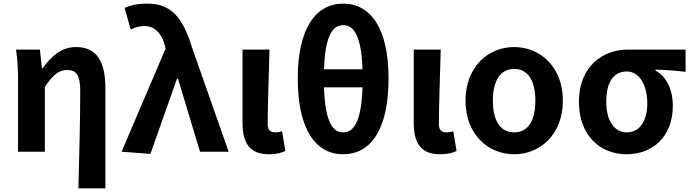

<svg xmlns="http://www.w3.org/2000/svg" viewBox="-20 -832 3793 1053"><path d="M410 201H558V-349C558 -490 513 -574 397 -574C319 -574 264 -527 213 -457H210L199 -560H68C77 -499 79 -437 79 -393V0H226V-355C269 -420 302 -448 348 -448C401 -448 420 -418 420 -331C420 -193 415 24 410 201Z M805 12 951 -401H956L1077 0H1234L1032 -575C983 -738 915 -812 791 -812C728 -812 698 -803 663 -789L697 -670C720 -681 740 -689 774 -689C825 -689 866 -652 884 -583L888 -565L647 0Z M1455 14C1499 14 1523 6 1545 -4L1527 -112C1515 -108 1502 -106 1493 -106C1463 -106 1448 -117 1448 -153C1448 -257 1455 -424 1458 -560H1310V-159C1310 -54 1344 14 1455 14Z M1862 14C2013 14 2111 -121 2111 -402C2111 -676 2013 -812 1862 -812C1712 -812 1613 -677 1613 -402C1613 -121 1712 14 1862 14ZM1862 -694C1918 -694 1962 -641 1968 -452H1757C1763 -641 1807 -694 1862 -694ZM1862 -106C1806 -106 1763 -160 1757 -353H1968C1962 -160 1918 -106 1862 -106Z M2394 14C2438 14 2462 6 2484 -4L2466 -112C2454 -108 2441 -106 2432 -106C2402 -106 2387 -117 2387 -153C2387 -257 2394 -424 2397 -560H2249V-159C2249 -54 2283 14 2394 14Z M2800 14C2942 14 3067 -94 3067 -280C3067 -466 2942 -574 2800 -574C2658 -574 2533 -466 2533 -280C2533 -94 2658 14 2800 14ZM2800 -106C2722 -106 2683 -173 2683 -280C2683 -386 2722 -454 2800 -454C2878 -454 2916 -386 2916 -280C2916 -173 2878 -106 2800 -106Z M3416 14C3563 14 3670 -86 3670 -251C3670 -342 3635 -412 3575 -445V-450C3635 -449 3678 -445 3740 -438V-560H3423C3285 -560 3155 -467 3155 -274C3155 -88 3273 14 3416 14ZM3418 -106C3350 -106 3305 -168 3305 -274C3305 -391 3351 -440 3418 -440C3490 -440 3530 -360 3530 -265C3530 -165 3486 -106 3418 -106Z"/></svg>

Font: Noto Sans HK
Style: Bold
Weight: 700
Designer: Ryoko NISHIZUKA 西塚涼子 (kana, bopomofo & ideographs); Paul D. Hunt (Latin, Greek & Cyrillic); Sandoll Communications 산돌커뮤니
Foundry: Adobe
Version: Version 2.002;hotconv 1.0.116;makeotfexe 2.5.65601